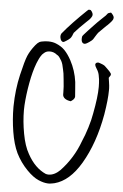

<svg xmlns="http://www.w3.org/2000/svg" viewBox="-67 -1104 739 1150"><g transform="rotate(5 303.0 -529.0)"><path d="M416 -1057.1Q425.3 -1059.1 430.2 -1057.1Q439 -1049.3 442.4 -1040Q447.8 -1027.3 439.9 -1015.6Q439.5 -1014.6 437 -1011Q434.6 -1007.3 433.6 -1006.3Q431.2 -1002.9 426.8 -998.5Q422.4 -994.1 416.7 -989Q411.1 -983.9 408.7 -981.4Q404.3 -977.5 373.5 -946.8Q358.9 -931.2 358.4 -930.7Q343.8 -916 341.8 -912.6Q338.9 -907.7 338.4 -905.3Q335.9 -899.9 334 -894Q328.6 -882.8 324.2 -878.4Q320.3 -874 314 -869.6Q301.3 -860.4 290.5 -854.5Q282.7 -850.1 276.4 -854.5Q270 -858.9 267.6 -865.7Q263.7 -876 263.7 -884.8Q263.7 -893.1 268.1 -901.4Q321.3 -966.8 416 -1057.1ZM532.7 -1043Q533.2 -1044.4 535.2 -1046.4Q536.1 -1046.4 539.6 -1048.3Q543 -1050.3 545.9 -1050.3Q547.4 -1051.8 554.2 -1051.8Q554.7 -1050.3 558.6 -1047.4Q560.1 -1045.4 561.5 -1043.9Q563 -1042.5 564 -1041Q564.9 -1039.6 566.4 -1037.6Q569.3 -1033.2 569.8 -1031.7Q573.2 -1022.9 571.3 -1019.5Q570.3 -1009.8 560.5 -999Q556.6 -993.7 549.8 -987.1Q543 -980.5 540 -977.1Q538.1 -975.1 536.1 -973.4Q534.2 -971.7 533.2 -971.2L532.2 -970.2Q496.6 -935.5 488.8 -927.2Q482.4 -919.9 472.7 -903.8L460 -883.3Q455.6 -877 438.5 -865.2L427.7 -858.4Q411.1 -847.7 400.9 -856Q392.1 -862.8 392.1 -880.4Q392.1 -886.2 392.6 -889.2Q392.1 -891.1 393.6 -894.5L394.5 -897.9Q395 -897.9 396.5 -899.9Q397.9 -901.9 399.4 -903.8L400.9 -905.8Q415 -921.9 423.8 -931.2Q439.5 -948.7 453.6 -962.9Q469.7 -979 477.5 -987.8Q479 -989.3 482.4 -992.4Q485.8 -995.6 492.2 -1002Q498.5 -1008.3 504.9 -1014.2Q527.3 -1034.2 532.7 -1043ZM174.8 -846.7Q184.6 -847.7 193.4 -847.7Q220.7 -847.7 240.7 -839.4Q273.9 -826.2 294.9 -804.2Q315.9 -782.2 335 -747.1Q366.7 -688 376 -619.6Q377.9 -604.5 379.6 -575.7Q381.3 -546.9 382.8 -533.7Q382.8 -532.7 382.8 -532.2Q382.8 -525.9 378.4 -519.5Q374 -513.2 370.8 -511Q367.7 -508.8 359.4 -502.4Q335.4 -505.4 323 -515.4Q310.5 -525.4 310.5 -539.6Q310.5 -541 310.5 -542Q310.5 -546.4 310.5 -550.8Q310.5 -567.9 309.3 -585.7Q308.1 -603.5 305.2 -629.6Q302.2 -655.8 301.3 -664.6Q299.8 -670.9 296.6 -688Q293.5 -705.1 290 -716.8Q286.6 -728.5 281.2 -738.8Q279.8 -740.7 273.9 -750.2Q268.1 -759.8 263.4 -764.6Q258.8 -769.5 252.4 -772.5Q233.4 -788.6 208.5 -788.6Q188 -788.6 174.3 -775.9Q168.5 -771.5 163.6 -765.9Q158.7 -760.3 154.1 -752Q149.4 -743.7 147.5 -739.7Q145.5 -735.8 140.6 -724.4Q135.7 -712.9 134.8 -710.9Q115.2 -659.7 102.3 -588.6Q89.4 -517.6 85.4 -454.1Q84.5 -440.9 84.5 -425.3Q84.5 -357.9 97.9 -284.4Q111.3 -210.9 137.2 -166Q181.2 -85 248 -55.7Q256.3 -53.2 265.1 -53.2Q300.3 -53.2 334.5 -86.9Q409.7 -166.5 447.3 -270.5Q463.4 -306.6 478.3 -355Q493.2 -403.3 499.5 -441.4Q519 -542.5 519 -602.1Q519 -626 516.6 -648.4Q515.6 -652.8 514.4 -660.9Q513.2 -668.9 512.2 -674.1Q511.2 -679.2 509 -685.8Q506.8 -692.4 503.9 -697.8Q502.4 -701.7 494.4 -714.1Q486.3 -726.6 486.3 -734.4Q486.3 -734.9 486.3 -735.4Q487.8 -744.1 496.8 -746.6Q505.9 -749 513.2 -745.1Q515.6 -744.1 520.5 -742.4Q525.4 -740.7 528.3 -739.5Q531.2 -738.3 535.2 -736.3Q539.1 -734.4 542.2 -732.2Q545.4 -730 547.9 -727.1Q550.3 -724.6 559.3 -716.1Q568.4 -707.5 573.7 -701.7Q579.1 -695.8 583.5 -689Q585.4 -682.1 584.7 -679.4Q584 -676.8 579.3 -670.7Q574.7 -664.6 573.7 -662.1Q574.2 -659.2 577.6 -636.7Q581.1 -614.3 581.5 -600.1Q581.5 -595.2 581.5 -586.9Q581.5 -533.2 566.4 -441.4Q535.2 -266.1 461.9 -142.1Q394.5 -28.3 305.2 -4.9Q304.7 -4.9 300.8 -4.2Q296.9 -3.4 296.1 -3.2Q295.4 -2.9 292 -2.4Q288.6 -2 287.1 -1.7Q285.6 -1.5 282.7 -1Q279.8 -0.5 277.8 -0.2Q275.9 0 273.4 0Q271 0 268.6 0Q267.1 0 265.6 0Q239.7 -1 208.5 -14.6Q175.3 -28.8 137.7 -67.4Q95.7 -110.4 68.8 -164.6Q44.4 -215.8 32.5 -290Q20.5 -364.3 20.5 -434.6Q20.5 -439 20.5 -443.4Q22 -543 43 -633.3Q63 -719.2 76.2 -750.5Q90.3 -783.2 117.7 -817.4Q130.4 -833 140.6 -838.6Q150.9 -844.2 174.8 -846.7Z"/></g></svg>

Font: Avessa
Style: Medium
Weight: 500
Designer: Arman Khorramak
Foundry: Arman Khorramak
Version: Version 1.000; ttfautohint (v1.8.1)